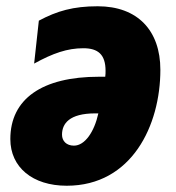

<svg xmlns="http://www.w3.org/2000/svg" viewBox="-20 -583 562 613"><path d="M193 10C401 10 492 -183 492 -360C492 -486 419 -563 292 -563C214 -563 162 -548 104 -517L89 -380C149 -413 195 -429 246 -429C293 -429 317 -409 317 -357C317 -351 317 -345 316 -338H296C114 -338 13 -267 13 -139C13 -49 84 10 193 10ZM216 -118C192 -118 178 -133 178 -153C178 -188 201 -221 284 -221H294C281 -162 251 -118 216 -118Z"/></svg>

Font: Noto Sans UI SemiCondensed Black
Style: Italic
Weight: 900
Width: 4
Italic angle: -372°
Designer: Monotype Design Team
Foundry: Monotype Imaging Inc.
Version: Version 1.901